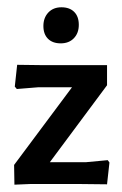

<svg xmlns="http://www.w3.org/2000/svg" viewBox="-20 -505 336 527"><path d="M146.7 -386Q124.3 -386 111.7 -398.6Q99.1 -411.2 99.1 -433.6Q99.1 -456.1 112.6 -470.6Q126.2 -485 148.6 -485Q171 -485 183.6 -472.4Q196.3 -459.8 196.3 -436.9Q196.3 -414 182.7 -400Q169.2 -386 146.7 -386ZM97.2 -326.2H273.8V-271L116.8 -59.8H215.9L275.7 -65.4L280.4 -58.9L273.8 0.9L192.5 0H64.5L19.6 1.9L18.7 -52.3L177.6 -265.4H84.1L26.2 -260.7L20.6 -267.3L27.1 -327.1Z"/></svg>

Font: Gurajada
Style: Regular
Weight: 400
Designer: Purushoth Kumar Guthula
Foundry: SiliconAndhra, USA.
Version: Version 1.0.3; ttfautohint (v1.2.42-39fb)